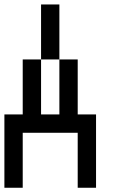

<svg xmlns="http://www.w3.org/2000/svg" viewBox="-20 -937 540 873"><path d="M0 -83.3V-416.7H83.3V-666.7H166.7V-416.7H250V-666.7H333.3V-416.7H416.7V-83.3H333.3V-333.3H83.3V-83.3ZM250 -916.7V-666.7H166.7V-916.7Z"/></svg>

Font: GalmuriMono11 Regular
Style: Regular
Weight: 400
Designer: Lee Minseo (quiple)
Version: Version 2.399;hotconv 1.1.1;makeotfexe 2.6.0 DEVELOPMENT